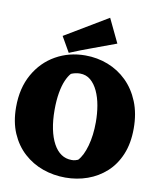

<svg xmlns="http://www.w3.org/2000/svg" viewBox="-100 -999 897 1095"><g transform="rotate(10 349.0 -451.0)"><path d="M354 20Q285 20 223 -2Q161 -24 112.5 -68Q64 -112 36 -177Q8 -242 8 -328Q8 -438 53.5 -518.5Q99 -599 176 -642.5Q253 -686 347 -686Q416 -686 478 -662Q540 -638 587.5 -591.5Q635 -545 662.5 -477.5Q690 -410 690 -323Q690 -237 663 -172.5Q636 -108 589 -65.5Q542 -23 481.5 -1.5Q421 20 354 20ZM372 -85Q385 -85 393.5 -87.5Q402 -90 409 -93Q437 -123 454 -184Q471 -245 471 -321Q471 -371 463 -417Q455 -463 438 -499.5Q421 -536 395.5 -557.5Q370 -579 334 -579Q321 -579 307.5 -576Q294 -573 283 -568Q268 -552 255 -522Q242 -492 234.5 -448.5Q227 -405 227 -350Q227 -289 237 -240Q247 -191 266 -156Q285 -121 311.5 -103Q338 -85 372 -85ZM250 -684 199 -773 448 -922 514 -784Q451 -760 381.5 -735Q312 -710 250 -684Z"/></g></svg>

Font: Eczar ExtraBold
Style: Regular
Weight: 800
Designer: Vaibhav Singh
Foundry: Rosetta Type Foundry
Version: Version 2.000